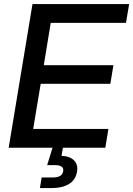

<svg xmlns="http://www.w3.org/2000/svg" viewBox="-20 -748 674 972"><path d="M23.9 0 144.5 -727.5H633.8L617.7 -632.3H236.8L201.7 -418H554.2L538.6 -323.7H186L147.9 -95.2H528.8L513.2 0ZM182.1 204.1 190.9 150.4H248Q294.9 150.4 299.8 119.1Q305.2 87.9 258.3 87.9H218.8L252.9 -22.9H302.2L298.3 0L291.5 41Q334 42.5 355 64.2Q376 85.9 370.1 120.6Q362.8 163.6 328.9 183.8Q294.9 204.1 242.7 204.1Z"/></svg>

Font: Inter Display Medium
Style: Italic
Weight: 500
Italic angle: -9.39999°
Designer: Rasmus Andersson
Foundry: rsms
Version: Version 4.000;git-a52131595